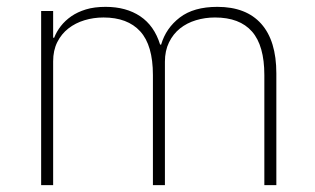

<svg xmlns="http://www.w3.org/2000/svg" viewBox="-20 -540 918 560"><path d="M100 0V-508H135V-430H138Q145 -448 157.5 -464Q170 -480 188 -492.5Q206 -505 230.5 -512.5Q255 -520 288 -520Q348 -520 389 -492.5Q430 -465 447 -410H450Q464 -458 504.5 -489Q545 -520 614 -520Q698 -520 742 -470.5Q786 -421 786 -326V0H751V-321Q751 -407 715 -448Q679 -489 607 -489Q578 -489 551.5 -481Q525 -473 505 -457Q485 -441 473 -416.5Q461 -392 461 -360V0H426V-321Q426 -408 389 -448.5Q352 -489 282 -489Q253 -489 226.5 -481Q200 -473 179.5 -457Q159 -441 147 -417Q135 -393 135 -361V0Z"/></svg>

Font: IBM Plex Sans Hebrew ExtLt
Style: Regular
Weight: 200
Designer: Mike Abbink, Paul van der Laan, Pieter van Rosmalen, Yanek Iontef
Foundry: Bold Monday
Version: Version 1.3